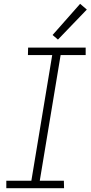

<svg xmlns="http://www.w3.org/2000/svg" viewBox="-20 -984 474 1004"><path d="M13 0H315L314 -39H188L297 -696H428V-735H127L126 -696H253L144 -39H13ZM283 -777 434 -934 399 -964 255 -801Z"/></svg>

Font: Iosevka Sparkle Extralight
Style: Italic
Weight: 200
Italic angle: -9°
Designer: Belleve Invis
Foundry: Belleve Invis
Version: Version 4.5.0; ttfautohint (v1.8.3)